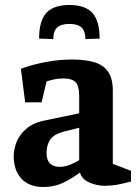

<svg xmlns="http://www.w3.org/2000/svg" viewBox="-20 -741 559 771"><path d="M258 -721Q322 -721 351 -689Q380 -657 380 -586L323 -584Q323 -616 307.5 -630.5Q292 -645 259 -645Q225 -645 209.5 -630.5Q194 -616 194 -584L137 -586Q137 -657 166 -689Q195 -721 258 -721ZM153 10Q116 10 89.5 -5Q63 -20 49 -48Q35 -76 35 -113Q35 -140 46 -169.5Q57 -199 85 -223.5Q113 -248 163 -258L298 -286V-356Q298 -396 283.5 -411Q269 -426 234 -426Q215 -426 198.5 -422.5Q182 -419 167 -414L147 -330H81L64 -465Q111 -482 163.5 -492Q216 -502 271 -502Q321 -502 357.5 -491.5Q394 -481 413.5 -454Q433 -427 433 -377V-83L506 -55V-12Q471 -3 449 1Q427 5 401 5Q369 5 339 -8Q309 -21 301 -48Q264 -21 230 -5.5Q196 10 153 10ZM219 -71Q240 -71 262.5 -80Q285 -89 298 -98V-228L238 -213Q198 -203 182.5 -181.5Q167 -160 167 -127Q167 -98 181 -84.5Q195 -71 219 -71Z"/></svg>

Font: Manuale
Style: Regular
Weight: 400
Designer: Eduardo Tunni / Pablo Cosgaya
Foundry: Eduardo Tunni / Pablo Cosgaya
Version: Version 1.002